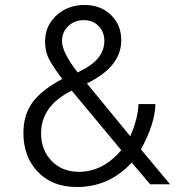

<svg xmlns="http://www.w3.org/2000/svg" viewBox="-20 -740 703 771"><path d="M536 -322H604Q603 -245 546 -140L663 0H583L509 -87Q418 11 289 11Q189 11 131 -51Q74 -111 74 -206Q74 -278 110 -328Q146 -378 230 -423L221 -435Q184 -485 172.5 -512Q161 -539 161 -573Q161 -636 206.5 -678Q252 -720 320 -720Q384 -720 425.5 -680Q467 -640 467 -578Q467 -472 329 -405L503 -193Q534 -263 536 -322ZM292 -449Q297 -452 303 -455Q399 -501 399 -576Q399 -612 376 -635.5Q353 -659 316 -659Q279 -659 254 -635Q229 -611 229 -575Q229 -530 292 -449ZM268 -376Q145 -315 145 -205Q145 -137 187.5 -93.5Q230 -50 297 -50Q393 -50 467 -137Z"/></svg>

Font: Almarai Light
Style: Regular
Weight: 300
Designer: Boutros International 2019
Foundry: Created by Boutros International 2019
Version: Version 1.10